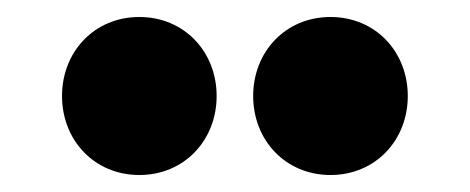

<svg xmlns="http://www.w3.org/2000/svg" viewBox="-20 -749 553 226"><path d="M144 -543C197 -543 235 -584 235 -636C235 -688 197 -729 144 -729C91 -729 53 -688 53 -636C53 -584 91 -543 144 -543ZM278 -636C278 -584 316 -543 369 -543C422 -543 460 -584 460 -636C460 -688 422 -729 369 -729C316 -729 278 -688 278 -636Z"/></svg>

Font: MV Cash ExtraBold
Style: Regular
Weight: 800
Designer: Rodrigo Fuenzalida
Foundry: fragTYPE
Version: Version 1.100;Glyphs 3.1.2 (3151)